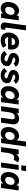

<svg xmlns="http://www.w3.org/2000/svg" viewBox="2290 -3026 747 5366"><g transform="rotate(90 2663.0 -343.5)"><path d="M215 10Q157 10 116.5 -16.5Q76 -43 55.5 -90.5Q35 -138 35 -200Q35 -258 52.5 -312.5Q70 -367 102.5 -410Q135 -453 180 -478Q225 -503 280 -503Q319 -503 352 -487Q385 -471 404 -437Q423 -403 420 -348L396 -364L422 -493H550L481 0H352L361 -127L395 -143Q373 -80 343 -46.5Q313 -13 279.5 -1.5Q246 10 215 10ZM258 -116Q292 -116 317.5 -130.5Q343 -145 360.5 -170Q378 -195 386.5 -224.5Q395 -254 395 -283Q395 -313 385 -334Q375 -355 356 -366.5Q337 -378 310 -378Q276 -378 250 -363Q224 -348 207 -323.5Q190 -299 181.5 -269Q173 -239 173 -210Q173 -181 182.5 -159.5Q192 -138 211.5 -127Q231 -116 258 -116Z M722 10Q673 10 641 -16.5Q609 -43 609 -97Q609 -104 609.5 -111Q610 -118 611 -125L691 -697H828L755 -168Q754 -159 753 -152.5Q752 -146 752 -142Q752 -126 760 -120.5Q768 -115 780 -115Q789 -115 798.5 -116.5Q808 -118 816 -120L799 -3Q776 5 756 7.5Q736 10 722 10Z M1110 10Q1031 10 982 -19.5Q933 -49 911 -98Q889 -147 889 -205Q889 -260 906.5 -313Q924 -366 958.5 -409Q993 -452 1043 -477.5Q1093 -503 1160 -503Q1230 -503 1275 -476Q1320 -449 1343 -401Q1366 -353 1366 -291Q1366 -265 1362.5 -242.5Q1359 -220 1353 -196H1022Q1022 -190 1022.5 -185.5Q1023 -181 1023 -175Q1029 -141 1055.5 -124.5Q1082 -108 1120 -108Q1155 -108 1189.5 -119Q1224 -130 1255 -149L1316 -56Q1275 -27 1223 -8.5Q1171 10 1110 10ZM1236 -272Q1239 -283 1240.5 -293Q1242 -303 1242 -313Q1242 -334 1234 -352Q1226 -370 1208 -381.5Q1190 -393 1159 -393Q1123 -393 1097.5 -378Q1072 -363 1056.5 -340.5Q1041 -318 1036 -297H1282Z M1611 10Q1554 10 1512 -7Q1470 -24 1443 -48Q1416 -72 1401 -92L1499 -166Q1519 -134 1550 -115Q1581 -96 1617 -96Q1642 -96 1658.5 -102.5Q1675 -109 1684 -120Q1693 -131 1693 -144Q1693 -159 1683 -168.5Q1673 -178 1655.5 -184.5Q1638 -191 1617 -197Q1593 -204 1566 -214Q1539 -224 1514.5 -239.5Q1490 -255 1474.5 -280Q1459 -305 1459 -342Q1459 -389 1485 -425.5Q1511 -462 1557 -482.5Q1603 -503 1662 -503Q1727 -503 1773.5 -478.5Q1820 -454 1843 -410L1751 -349Q1736 -374 1712 -385.5Q1688 -397 1659 -397Q1633 -397 1611.5 -386.5Q1590 -376 1590 -356Q1590 -342 1605.5 -333Q1621 -324 1659 -315Q1700 -305 1739 -289Q1778 -273 1804 -244.5Q1830 -216 1830 -166Q1830 -114 1802 -74Q1774 -34 1725.5 -12Q1677 10 1611 10Z M2088 10Q2031 10 1989 -7Q1947 -24 1920 -48Q1893 -72 1878 -92L1976 -166Q1996 -134 2027 -115Q2058 -96 2094 -96Q2119 -96 2135.5 -102.5Q2152 -109 2161 -120Q2170 -131 2170 -144Q2170 -159 2160 -168.5Q2150 -178 2132.5 -184.5Q2115 -191 2094 -197Q2070 -204 2043 -214Q2016 -224 1991.5 -239.5Q1967 -255 1951.5 -280Q1936 -305 1936 -342Q1936 -389 1962 -425.5Q1988 -462 2034 -482.5Q2080 -503 2139 -503Q2204 -503 2250.5 -478.5Q2297 -454 2320 -410L2228 -349Q2213 -374 2189 -385.5Q2165 -397 2136 -397Q2110 -397 2088.5 -386.5Q2067 -376 2067 -356Q2067 -342 2082.5 -333Q2098 -324 2136 -315Q2177 -305 2216 -289Q2255 -273 2281 -244.5Q2307 -216 2307 -166Q2307 -114 2279 -74Q2251 -34 2202.5 -12Q2154 10 2088 10Z M2568 10Q2510 10 2469.5 -16.5Q2429 -43 2408.5 -90.5Q2388 -138 2388 -200Q2388 -258 2405.5 -312.5Q2423 -367 2455.5 -410Q2488 -453 2533 -478Q2578 -503 2633 -503Q2672 -503 2705 -487Q2738 -471 2757 -437Q2776 -403 2773 -348L2749 -364L2775 -493H2903L2834 0H2705L2714 -127L2748 -143Q2726 -80 2696 -46.5Q2666 -13 2632.5 -1.5Q2599 10 2568 10ZM2611 -116Q2645 -116 2670.5 -130.5Q2696 -145 2713.5 -170Q2731 -195 2739.5 -224.5Q2748 -254 2748 -283Q2748 -313 2738 -334Q2728 -355 2709 -366.5Q2690 -378 2663 -378Q2629 -378 2603 -363Q2577 -348 2560 -323.5Q2543 -299 2534.5 -269Q2526 -239 2526 -210Q2526 -181 2535.5 -159.5Q2545 -138 2564.5 -127Q2584 -116 2611 -116Z M2949 0 3019 -493H3148L3140 -379L3119 -383Q3138 -430 3166.5 -456.5Q3195 -483 3228 -493Q3261 -503 3292 -503Q3371 -503 3413.5 -463Q3456 -423 3456 -354Q3456 -347 3456 -338.5Q3456 -330 3454 -321L3409 0H3271L3310 -278Q3312 -289 3312.5 -297.5Q3313 -306 3313 -315Q3313 -351 3297.5 -367.5Q3282 -384 3248 -384Q3195 -384 3162.5 -346Q3130 -308 3119 -229L3086 0Z M3711 10Q3653 10 3612.5 -16.5Q3572 -43 3551.5 -90.5Q3531 -138 3531 -200Q3531 -258 3548.5 -312.5Q3566 -367 3598.5 -410Q3631 -453 3676 -478Q3721 -503 3776 -503Q3815 -503 3848 -487Q3881 -471 3900 -437Q3919 -403 3916 -348L3892 -364L3938 -697H4075L3977 0H3848L3857 -127L3891 -143Q3869 -80 3839 -46.5Q3809 -13 3775.5 -1.5Q3742 10 3711 10ZM3761 -116Q3790 -116 3814 -127.5Q3838 -139 3855 -160Q3872 -181 3881 -210Q3890 -239 3890 -273Q3890 -306 3879.5 -329Q3869 -352 3848.5 -365Q3828 -378 3798 -378Q3769 -378 3745.5 -366Q3722 -354 3704.5 -333Q3687 -312 3678 -283.5Q3669 -255 3669 -220Q3669 -187 3680 -163.5Q3691 -140 3712 -128Q3733 -116 3761 -116Z M4091 0 4161 -493H4292L4281 -359L4262 -362Q4270 -405 4295.5 -436.5Q4321 -468 4355 -485.5Q4389 -503 4422 -503Q4450 -503 4472.5 -495.5Q4495 -488 4519 -471L4441 -351Q4432 -358 4415.5 -362.5Q4399 -367 4384 -367Q4343 -367 4317 -343.5Q4291 -320 4277.5 -283Q4264 -246 4258 -202L4229 0Z M4523 0 4592 -493H4729L4660 0ZM4600 -565 4618 -697H4762L4743 -565Z M4968 10Q4910 10 4869.5 -16.5Q4829 -43 4808.5 -90.5Q4788 -138 4788 -200Q4788 -258 4805.5 -312.5Q4823 -367 4855.5 -410Q4888 -453 4933 -478Q4978 -503 5033 -503Q5072 -503 5105 -487Q5138 -471 5157 -437Q5176 -403 5173 -348L5149 -364L5175 -493H5303L5234 0H5105L5114 -127L5148 -143Q5126 -80 5096 -46.5Q5066 -13 5032.5 -1.5Q4999 10 4968 10ZM5011 -116Q5045 -116 5070.5 -130.5Q5096 -145 5113.5 -170Q5131 -195 5139.5 -224.5Q5148 -254 5148 -283Q5148 -313 5138 -334Q5128 -355 5109 -366.5Q5090 -378 5063 -378Q5029 -378 5003 -363Q4977 -348 4960 -323.5Q4943 -299 4934.5 -269Q4926 -239 4926 -210Q4926 -181 4935.5 -159.5Q4945 -138 4964.5 -127Q4984 -116 5011 -116Z"/></g></svg>

Font: Hanken Grotesk ExtraBold
Style: Italic
Weight: 800
Italic angle: -8°
Designer: Alfredo Marco Pradil
Foundry: Hanken Design Co.
Version: Version 3.013